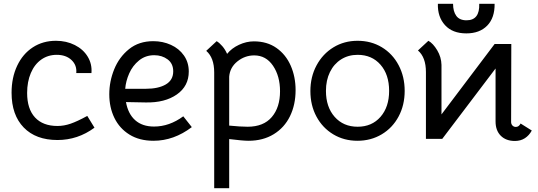

<svg xmlns="http://www.w3.org/2000/svg" viewBox="-20 -732 2834 1012"><path d="M41 -243Q41 -323 70.5 -385.5Q100 -448 153 -482.5Q206 -517 275 -517Q330 -517 374.5 -494.5Q419 -472 442.5 -433Q466 -394 462 -347H382Q386 -388 357 -415.5Q328 -443 279 -443Q233 -443 197.5 -418Q162 -393 142.5 -347Q123 -301 123 -242Q123 -158 164.5 -113Q206 -68 283 -68Q317 -68 352 -80Q387 -92 440 -121L478 -59Q390 6 283 6Q169 6 105 -60Q41 -126 41 -243Z M556 -235Q556 -303 582 -367Q608 -431 660 -473Q712 -515 788 -515Q838 -515 881 -495.5Q924 -476 949.5 -439.5Q975 -403 975 -355Q975 -278 912 -234Q849 -190 748 -192L644 -194Q655 -132 692.5 -98.5Q730 -65 792 -65Q873 -65 946 -119L991 -62Q896 10 789 10Q715 10 662.5 -22.5Q610 -55 583 -110.5Q556 -166 556 -235ZM893 -356Q893 -397 863.5 -419Q834 -441 793 -441Q747 -441 713 -413.5Q679 -386 661 -345Q643 -304 640 -264H748Q815 -264 854 -287Q893 -310 893 -356Z M1538 -257Q1538 -180 1508.5 -119.5Q1479 -59 1422.5 -24.5Q1366 10 1290 10Q1260 10 1188 1V260H1109V-350Q1109 -428 1067 -464L1122 -515Q1137 -506 1152 -488.5Q1167 -471 1177 -448Q1201 -478 1240 -496Q1279 -514 1318 -514Q1388 -514 1437.5 -479Q1487 -444 1512.5 -385.5Q1538 -327 1538 -257ZM1456 -251Q1456 -331 1419 -385.5Q1382 -440 1320 -440Q1271 -440 1231.5 -408.5Q1192 -377 1188 -328V-70Q1248 -64 1285 -64Q1369 -64 1412.5 -115Q1456 -166 1456 -251Z M1616 -252Q1616 -327 1648.5 -387.5Q1681 -448 1737.5 -482.5Q1794 -517 1865 -517Q1936 -517 1992.5 -483Q2049 -449 2081 -388.5Q2113 -328 2113 -253Q2113 -178 2081 -118Q2049 -58 1992 -24Q1935 10 1864 10Q1793 10 1736.5 -24Q1680 -58 1648 -117.5Q1616 -177 1616 -252ZM2031 -253Q2031 -339 1985.5 -391Q1940 -443 1865 -443Q1816 -443 1778 -419Q1740 -395 1719 -352Q1698 -309 1698 -253Q1698 -168 1744 -116Q1790 -64 1865 -64Q1940 -64 1985.5 -116Q2031 -168 2031 -253Z M2587 -500H2675L2674 -89Q2674 -78 2681 -70.5Q2688 -63 2699 -63Q2715 -63 2724 -81L2783 -44Q2769 -18 2746.5 -3.5Q2724 11 2694 11Q2647 11 2619.5 -16.5Q2592 -44 2592 -92V-371L2311 0H2225V-352Q2225 -430 2183 -466L2238 -517Q2263 -503 2284.5 -467Q2306 -431 2307 -390V-129ZM2288 -712H2368Q2368 -672 2385 -648.5Q2402 -625 2439 -625Q2509 -625 2506 -712H2587Q2588 -638 2548 -597Q2508 -556 2438 -556Q2365 -556 2325.5 -599.5Q2286 -643 2288 -712Z"/></svg>

Font: Bellota
Style: Bold
Weight: 700
Designer: Kemie Guaida
Foundry: Kemie Guaida
Version: Version 4.001